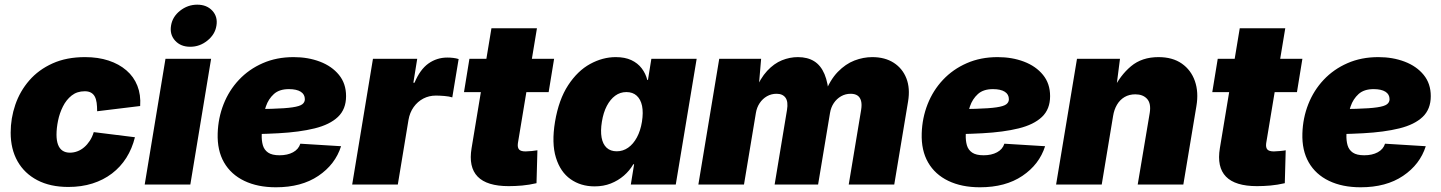

<svg xmlns="http://www.w3.org/2000/svg" viewBox="-20 -794 6198 826"><path d="M273.9 10.3Q196.3 10.3 140.6 -18.8Q85 -47.9 55.4 -100.3Q25.9 -152.8 25.9 -223.1Q25.9 -285.2 45.9 -343.5Q65.9 -401.9 106 -448Q146 -494.1 206.1 -521.2Q266.1 -548.3 345.7 -548.3Q402.3 -548.3 447.3 -533.4Q492.2 -518.6 523.9 -491.2Q555.7 -463.9 571 -425Q586.4 -386.2 583 -337.9L397.9 -315.4Q397.9 -335.9 395.8 -351.8Q393.6 -367.7 387.7 -378.7Q381.8 -389.6 371.3 -395.5Q360.8 -401.4 344.7 -401.4Q311.5 -401.4 288.3 -383.1Q265.1 -364.7 250.7 -335.9Q236.3 -307.1 229.7 -274.9Q223.1 -242.7 223.1 -214.8Q223.1 -189.5 229.5 -172.1Q235.8 -154.8 248.8 -146Q261.7 -137.2 280.8 -137.2Q297.4 -137.2 313 -143.1Q328.6 -148.9 342 -160.4Q355.5 -171.9 366.2 -188.2Q377 -204.6 383.3 -225.6L560.5 -203.6Q548.3 -154.3 523.4 -115Q498.5 -75.7 461.7 -47.6Q424.8 -19.5 377.7 -4.6Q330.6 10.3 273.9 10.3Z M602.5 0 691.9 -541H888.2L798.8 0ZM798.3 -592.8Q757.3 -592.8 733.4 -619.1Q709.5 -645.5 715.8 -683.6Q721.7 -721.7 754.6 -747.8Q787.6 -773.9 828.6 -773.9Q869.6 -773.9 893.6 -747.8Q917.5 -721.7 911.1 -683.6Q905.3 -646 872.3 -619.4Q839.4 -592.8 798.3 -592.8Z M1167 11.7Q1088.4 11.7 1031 -15.9Q973.6 -43.5 943.8 -95.2Q914.1 -147 916.5 -220.2Q918.5 -286.6 941.9 -345.9Q965.3 -405.3 1008.1 -450.7Q1050.8 -496.1 1110.4 -522.2Q1169.9 -548.3 1243.2 -548.3Q1305.2 -548.3 1356.4 -528.8Q1407.7 -509.3 1438.2 -471.9Q1468.8 -434.6 1468.8 -380.4Q1468.8 -324.2 1433.8 -291Q1398.9 -257.8 1333.7 -241.7Q1268.6 -225.6 1177.5 -220.7Q1086.4 -215.8 973.6 -215.8L991.7 -324.2Q1088.9 -324.2 1148.2 -325.9Q1207.5 -327.6 1238.5 -332.3Q1269.5 -336.9 1280.5 -345.5Q1291.5 -354 1291.5 -367.2Q1291.5 -388.2 1273.7 -399.4Q1255.9 -410.6 1222.7 -410.6Q1181.6 -410.6 1158.2 -389.4Q1134.8 -368.2 1124 -336.4Q1113.3 -304.7 1109.9 -271.7Q1106.4 -238.8 1106 -215.3Q1105 -189.5 1110.8 -169.2Q1116.7 -148.9 1133.5 -137.5Q1150.4 -126 1182.6 -126Q1216.8 -126 1240.7 -138.9Q1264.6 -151.9 1272 -175.8L1447.3 -165Q1422.4 -86.4 1349.6 -37.4Q1276.9 11.7 1167 11.7Z M1495.1 0 1584.5 -541H1774.9L1758.3 -438H1763.2Q1787.1 -495.1 1823.2 -520.8Q1859.4 -546.4 1904.3 -546.4Q1917.5 -546.4 1929.7 -544.9Q1941.9 -543.5 1953.1 -540L1925.8 -375Q1912.6 -379.4 1891.6 -381.1Q1870.6 -382.8 1855 -382.8Q1825.7 -382.8 1801 -369.9Q1776.4 -356.9 1759.5 -333.3Q1742.7 -309.6 1737.3 -277.8L1691.4 0Z M2363.8 -541 2340.3 -397.5H1976.1L1999.5 -541ZM2094.2 -672.4H2290L2208 -177.7Q2205.6 -159.7 2212.9 -151.1Q2220.2 -142.6 2241.2 -142.6Q2250.5 -142.6 2268.1 -144.3Q2285.6 -146 2292 -147.5L2288.1 -5.9Q2256.3 1.5 2226.1 4.2Q2195.8 6.8 2168.5 6.8Q2074.7 6.8 2034.9 -34.2Q1995.1 -75.2 2008.8 -156.7Z M2538.1 7.8Q2478.5 7.8 2434.6 -23.2Q2390.6 -54.2 2371.6 -116Q2352.5 -177.7 2367.7 -270Q2383.8 -365.7 2424.3 -427.5Q2464.8 -489.3 2518.8 -518.8Q2572.8 -548.3 2628.9 -548.3Q2668.5 -548.3 2696 -535.4Q2723.6 -522.5 2740.7 -500Q2757.8 -477.5 2764.6 -450.2H2767.6L2782.2 -541H2977.1L2887.2 0H2693.8L2708 -87.4H2704.6Q2688.5 -59.6 2663.8 -38.3Q2639.2 -17.1 2607.7 -4.6Q2576.2 7.8 2538.1 7.8ZM2633.3 -143.1Q2660.2 -143.1 2682.4 -158.7Q2704.6 -174.3 2720 -202.9Q2735.4 -231.4 2741.7 -270Q2748 -310.1 2742.2 -338.4Q2736.3 -366.7 2719.2 -382.3Q2702.1 -397.9 2674.8 -397.9Q2647.9 -397.9 2626.7 -382.3Q2605.5 -366.7 2590.6 -338.4Q2575.7 -310.1 2569.3 -270Q2563 -231 2568.1 -202.4Q2573.2 -173.8 2589.8 -158.4Q2606.4 -143.1 2633.3 -143.1Z M2984.4 0 3074.2 -541H3254.4L3242.2 -397L3228.5 -403.3Q3251 -457.5 3280.5 -489.3Q3310.1 -521 3344 -534.7Q3377.9 -548.3 3412.6 -548.3Q3454.1 -548.3 3482.7 -530.5Q3511.2 -512.7 3527.1 -475.1Q3543 -437.5 3546.4 -377.9L3527.8 -390.6Q3550.8 -450.2 3584.2 -484.6Q3617.7 -519 3656 -533.7Q3694.3 -548.3 3732.4 -548.3Q3787.1 -548.3 3825 -523.9Q3862.8 -499.5 3879.4 -456.8Q3896 -414.1 3886.7 -357.9L3827.1 0H3631.3L3684.6 -320.8Q3688.5 -344.7 3684.3 -360.1Q3680.2 -375.5 3668.9 -383.1Q3657.7 -390.6 3639.6 -390.6Q3617.2 -390.6 3598.4 -379.9Q3579.6 -369.1 3567.1 -350.6Q3554.7 -332 3550.8 -308.1L3499.5 0H3312.5L3365.7 -320.8Q3371.6 -356.4 3359.4 -373.5Q3347.2 -390.6 3320.8 -390.6Q3298.3 -390.6 3279.5 -379.9Q3260.7 -369.1 3248.3 -350.6Q3235.8 -332 3231.9 -308.1L3180.7 0Z M4195.8 11.7Q4117.2 11.7 4059.8 -15.9Q4002.4 -43.5 3972.7 -95.2Q3942.9 -147 3945.3 -220.2Q3947.3 -286.6 3970.7 -345.9Q3994.1 -405.3 4036.9 -450.7Q4079.6 -496.1 4139.2 -522.2Q4198.7 -548.3 4272 -548.3Q4334 -548.3 4385.3 -528.8Q4436.5 -509.3 4467 -471.9Q4497.6 -434.6 4497.6 -380.4Q4497.6 -324.2 4462.6 -291Q4427.7 -257.8 4362.5 -241.7Q4297.4 -225.6 4206.3 -220.7Q4115.2 -215.8 4002.4 -215.8L4020.5 -324.2Q4117.7 -324.2 4177 -325.9Q4236.3 -327.6 4267.3 -332.3Q4298.3 -336.9 4309.3 -345.5Q4320.3 -354 4320.3 -367.2Q4320.3 -388.2 4302.5 -399.4Q4284.7 -410.6 4251.5 -410.6Q4210.4 -410.6 4187 -389.4Q4163.6 -368.2 4152.8 -336.4Q4142.1 -304.7 4138.7 -271.7Q4135.3 -238.8 4134.8 -215.3Q4133.8 -189.5 4139.6 -169.2Q4145.5 -148.9 4162.4 -137.5Q4179.2 -126 4211.4 -126Q4245.6 -126 4269.5 -138.9Q4293.5 -151.9 4300.8 -175.8L4476.1 -165Q4451.2 -86.4 4378.4 -37.4Q4305.7 11.7 4195.8 11.7Z M4768.6 -294.9 4719.7 0H4523.4L4613.3 -541H4798.3L4780.3 -400.9L4769 -407.2Q4798.8 -469.7 4845.7 -509Q4892.6 -548.3 4963.9 -548.3Q5024.4 -548.3 5064.2 -520.5Q5104 -492.7 5120.6 -445.1Q5137.2 -397.5 5127 -337.4L5070.8 0H4874.5L4926.3 -308.6Q4932.6 -349.1 4914.8 -368.7Q4897 -388.2 4864.3 -388.2Q4837.9 -388.2 4817.9 -376.5Q4797.9 -364.7 4785.4 -343.5Q4772.9 -322.3 4768.6 -294.9Z M5583 -541 5559.6 -397.5H5195.3L5218.8 -541ZM5313.5 -672.4H5509.3L5427.2 -177.7Q5424.8 -159.7 5432.1 -151.1Q5439.5 -142.6 5460.4 -142.6Q5469.7 -142.6 5487.3 -144.3Q5504.9 -146 5511.2 -147.5L5507.3 -5.9Q5475.6 1.5 5445.3 4.2Q5415 6.8 5387.7 6.8Q5293.9 6.8 5254.2 -34.2Q5214.4 -75.2 5228 -156.7Z M5833.5 11.7Q5754.9 11.7 5697.5 -15.9Q5640.1 -43.5 5610.4 -95.2Q5580.6 -147 5583 -220.2Q5585 -286.6 5608.4 -345.9Q5631.8 -405.3 5674.6 -450.7Q5717.3 -496.1 5776.9 -522.2Q5836.4 -548.3 5909.7 -548.3Q5971.7 -548.3 6022.9 -528.8Q6074.2 -509.3 6104.7 -471.9Q6135.3 -434.6 6135.3 -380.4Q6135.3 -324.2 6100.3 -291Q6065.4 -257.8 6000.2 -241.7Q5935.1 -225.6 5844 -220.7Q5752.9 -215.8 5640.1 -215.8L5658.2 -324.2Q5755.4 -324.2 5814.7 -325.9Q5874 -327.6 5905 -332.3Q5936 -336.9 5947 -345.5Q5958 -354 5958 -367.2Q5958 -388.2 5940.2 -399.4Q5922.4 -410.6 5889.2 -410.6Q5848.1 -410.6 5824.7 -389.4Q5801.3 -368.2 5790.5 -336.4Q5779.8 -304.7 5776.4 -271.7Q5772.9 -238.8 5772.5 -215.3Q5771.5 -189.5 5777.3 -169.2Q5783.2 -148.9 5800 -137.5Q5816.9 -126 5849.1 -126Q5883.3 -126 5907.2 -138.9Q5931.2 -151.9 5938.5 -175.8L6113.8 -165Q6088.9 -86.4 6016.1 -37.4Q5943.4 11.7 5833.5 11.7Z"/></svg>

Font: Inter 17pt Black
Style: Italic
Weight: 900
Italic angle: -9.3988°
Version: Version 4.001;git-66647c0bb